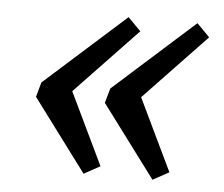

<svg xmlns="http://www.w3.org/2000/svg" viewBox="-40 -470 614 526"><g transform="rotate(5 267.5 -207.0)"><path d="M518 -390.3 346.6 -210.6 441.7 -12.5 397.3 12 249 -186.6 260.3 -226.9 482.7 -426.1ZM328.6 -390.3 157.2 -210.6 252.2 -12.5 207.8 12 59.6 -186.6 70.8 -226.9 293.3 -426.1Z"/></g></svg>

Font: Playfair Micro SmCond SmLight
Style: Italic
Weight: 360
Width: 4
Italic angle: -15.6°
Designer: Claus Eggers Sørensen
Foundry: Claus Eggers Sørensen
Version: Version 2.203;Glyphs 3.3 (3326)